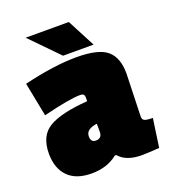

<svg xmlns="http://www.w3.org/2000/svg" viewBox="-123 -738 747 840"><g transform="rotate(-20 250.5 -318.5)"><path d="M453 -350 447 -150Q447 -136 457.5 -131.5Q468 -127 495 -127L476 6Q416 10 395 10Q322 10 289 -29H282Q234 10 161.5 10Q89 10 51.5 -28.5Q14 -67 14 -135Q14 -219 70.5 -252Q127 -285 250 -294V-312Q250 -330 231 -330Q180 -330 56 -299L25 -457Q168 -491 271 -491Q374 -491 413.5 -457Q453 -423 453 -350ZM227 -119Q256 -119 256 -149V-187Q204 -180 204 -147Q204 -119 227 -119ZM219 -517 92 -647H293L361 -517Z"/></g></svg>

Font: Passion One
Style: Bold
Weight: 700
Designer: Alejandro Lo Celso
Foundry: Fontstage
Version: Version 1.002